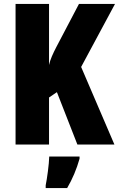

<svg xmlns="http://www.w3.org/2000/svg" viewBox="-20 -734 604 975"><path d="M561 0 392 -394 564 -714H381L266 -495C249 -462 235 -432 229 -404V-714H59V0H229V-239L269 -266L373 0ZM384 72V61H230C229 101 219 173 212 207V221H321C348 175 369 125 384 72Z"/></svg>

Font: Noto Sans Ethiopic ExtraCondensed Black
Style: Regular
Weight: 900
Width: 2
Designer: Monotype Design Team
Foundry: Monotype Imaging Inc.
Version: Version 2.102